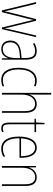

<svg xmlns="http://www.w3.org/2000/svg" viewBox="1056 -1856 810 2961"><g transform="rotate(90 1460.5 -375.0)"><path d="M309 -389 404 0H429L552 -527H527L440 -153C430 -110 426 -95 418 -45H416C410 -79 402 -116 391 -156L300 -527H274L181 -161C169 -117 160 -73 155 -46H153C146 -80 139 -111 128 -157L38 -527H12L140 0H167L265 -389C273 -421 280 -451 286 -482H287C294 -451 300 -422 309 -389Z M767 -537C726 -537 682 -524 644 -503L654 -480C697 -504 734 -512 767 -512C842 -512 874 -471 874 -351V-303L801 -296C677 -284 605 -234 605 -129C605 -53 646 10 736 10C822 10 858 -43 875 -96H877L879 0H900V-356C900 -486 859 -537 767 -537ZM801 -273 875 -279V-220C874 -98 835 -13 736 -13C670 -13 632 -55 632 -129C632 -219 691 -263 801 -273Z M1213 10C1248 10 1285 2 1310 -9V-35C1281 -22 1247 -15 1215 -15C1099 -15 1051 -117 1051 -258C1051 -422 1118 -512 1225 -512C1252 -512 1279 -507 1303 -494L1312 -518C1286 -531 1258 -537 1224 -537C1100 -537 1025 -435 1025 -258C1025 -97 1083 10 1213 10Z M1438 -493V-760H1412V0H1438V-299C1438 -447 1504 -512 1584 -512C1649 -512 1693 -469 1693 -356V0H1719V-360C1719 -480 1671 -537 1585 -537C1497 -537 1455 -477 1438 -422H1436C1437 -446 1438 -463 1438 -493Z M1960 -14C1909 -14 1896 -49 1896 -119V-503H2017V-527H1896V-657H1875L1868 -528L1811 -522V-503H1870V-120C1870 -37 1888 10 1959 10C1983 10 1999 5 2015 -1V-26C2001 -19 1981 -14 1960 -14Z M2258 -537C2141 -537 2086 -423 2086 -263C2086 -97 2143 10 2274 10C2322 10 2360 -2 2395 -22V-51C2352 -26 2317 -15 2274 -15C2166 -15 2111 -106 2112 -271H2413V-298C2413 -424 2372 -537 2258 -537ZM2258 -512C2349 -512 2389 -417 2388 -295H2113C2121 -440 2175 -512 2258 -512Z M2713 -537C2624 -537 2581 -475 2564 -416H2562L2560 -527H2540V0H2566V-308C2566 -445 2630 -513 2713 -513C2780 -513 2821 -468 2821 -359V0H2847V-366C2847 -485 2799 -537 2713 -537Z"/></g></svg>

Font: Noto Sans Thai Looped Condensed Thin
Style: Regular
Weight: 100
Width: 3
Designer: Sasikarn Vongin, Ben Mitchell
Foundry: The Fontpad Ltd
Version: Version 1.001